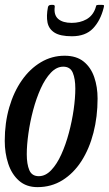

<svg xmlns="http://www.w3.org/2000/svg" viewBox="-22 -759 448 789"><path d="M-2.5 -180Q-2.5 -254 16 -317.8Q34.5 -381.5 67.8 -429Q101 -476.5 146 -503.2Q191 -530 243.5 -530Q292 -530 321.8 -506Q351.5 -482 365.2 -442Q379 -402 379 -354Q379 -279.5 362 -213.5Q345 -147.5 312.8 -97.2Q280.5 -47 234.8 -18.5Q189 10 132 10Q86 10 56 -16.5Q26 -43 11.8 -86.5Q-2.5 -130 -2.5 -180ZM88 -125Q88 -84.5 98.5 -59.8Q109 -35 137.5 -35Q165 -35 188.5 -59.8Q212 -84.5 230.2 -125Q248.5 -165.5 261.2 -213.5Q274 -261.5 280.8 -309.2Q287.5 -357 287.5 -395Q287.5 -435.5 277 -460.2Q266.5 -485 238 -485Q210.5 -485 187 -460.2Q163.5 -435.5 145.2 -395Q127 -354.5 114.2 -306.5Q101.5 -258.5 94.8 -210.8Q88 -163 88 -125ZM273.5 -610Q225.5 -610 202 -625Q178.5 -640 173.2 -666.8Q168 -693.5 175 -729.5Q177 -739 188.5 -739H195.5Q204 -739 203 -731Q198.5 -697.5 217.2 -681.2Q236 -665 272.5 -665Q307 -665 333 -679.5Q359 -694 370 -724.5Q372.5 -731.5 373.2 -735.2Q374 -739 383 -739H396.5Q404.5 -739 405.2 -736.8Q406 -734.5 404 -727Q391 -674.5 360.2 -642.2Q329.5 -610 273.5 -610Z"/></svg>

Font: Besley* Condensed
Style: Italic
Weight: 400
Width: 3
Italic angle: -13°
Designer: Owen Earl
Foundry: indestructible type*
Version: Version 3.000; ttfautohint (v1.8.3)